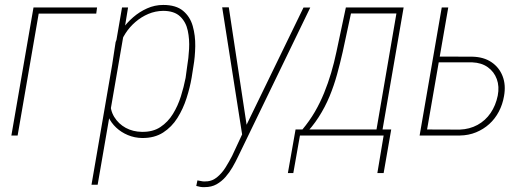

<svg xmlns="http://www.w3.org/2000/svg" viewBox="-20 -559 2174 792"><path d="M380.4 -528.3 377 -502.9H139.6L52.7 0H26.9L118.2 -528.3Z M491.7 -426.8 382.8 203.1H357.4L483.4 -528.3H508.3ZM777.8 -285.2 770.5 -238.8Q763.7 -198.2 749.5 -154.1Q735.4 -109.9 711.9 -72.5Q688.5 -35.2 652.8 -12.2Q617.2 10.7 566.4 10.3Q535.2 9.8 507.6 -1.7Q480 -13.2 459.2 -32.7Q438.5 -52.2 427.2 -76.7Q416 -101.1 417.5 -127.4L457 -385.7Q466.3 -412.6 484.9 -439Q503.4 -465.3 529.3 -487.8Q555.2 -510.3 586.7 -524.4Q618.2 -538.6 653.3 -538.6Q706.1 -538.6 735.1 -514.4Q764.2 -490.2 775.1 -451.4Q786.1 -412.6 785.4 -368.4Q784.7 -324.2 777.8 -285.2ZM745.6 -237.8 752 -284.7Q757.8 -317.9 760 -357.2Q762.2 -396.5 754.6 -432.4Q747.1 -468.3 722.9 -491.2Q698.7 -514.2 652.8 -514.2Q620.6 -513.7 591.8 -501.5Q563 -489.3 538.8 -468.5Q514.6 -447.8 497.6 -421.4Q480.5 -395 472.2 -365.2L436 -141.6Q433.6 -105.5 451.2 -76.7Q468.8 -47.9 498.5 -31.7Q528.3 -15.6 564.9 -15.1Q610.4 -14.2 641.6 -34.9Q672.9 -55.7 693.4 -89.1Q713.9 -122.6 726.1 -161.4Q738.3 -200.2 745.6 -237.8Z M1000 -50.3 1231.9 -527.8H1259.8L961.9 87.4Q951.7 108.9 939 130.9Q926.3 152.8 910.2 171.1Q894 189.5 873.3 201.2Q852.5 212.9 824.2 212.9Q814.9 213.4 806.4 211.9Q797.9 210.4 789.6 208L794.4 185.1Q800.8 186 808.3 187.7Q815.9 189.5 822.3 189.5Q852.5 190.4 874 173.1Q895.5 155.8 910.6 131.3Q925.8 106.9 937.5 84ZM923.8 -528.8 999.5 -29.3 1002.9 -3.9 981 9.8 896.5 -528.8Z M1406.7 -528.3H1433.1L1393.6 -344.7Q1383.3 -299.3 1370.6 -252.9Q1357.9 -206.5 1339.4 -161.6Q1320.8 -116.7 1294.4 -75.7Q1268.1 -34.7 1233.4 0H1214.4L1219.2 -24.4L1227.5 -24.9Q1256.8 -60.1 1278.6 -97.4Q1300.3 -134.8 1316.9 -175.5Q1333.5 -216.3 1345.9 -258.3Q1358.4 -300.3 1367.7 -344.7ZM1419.9 -528.3H1645L1553.7 0H1528.8L1615.2 -503.4H1416.5ZM1199.2 -24.9H1593.8L1562.5 154.8H1536.6L1562.5 0H1217.3L1189.9 154.8H1167.5Z M1778.3 -325.7 1928.2 -325.2Q1975.1 -324.2 2007.1 -302.7Q2039.1 -281.2 2053.2 -244.9Q2067.4 -208.5 2059.1 -162.6Q2053.2 -127.9 2037.6 -98.4Q2022 -68.8 1998.3 -47.4Q1974.6 -25.9 1943.8 -13.2Q1913.1 -0.5 1876.5 0H1710.9L1802.2 -528.3H1829.1L1741.7 -24.9L1876.5 -24.4Q1917 -25.9 1949.7 -43.7Q1982.4 -61.5 2003.7 -92.8Q2024.9 -124 2033.2 -164.6Q2040.5 -202.1 2029.3 -232.7Q2018.1 -263.2 1992.2 -281.7Q1966.3 -300.3 1928.2 -301.8H1774.4Z"/></svg>

Font: Roboto Condensed Thin
Style: Italic
Weight: 250
Italic angle: -12°
Designer: Christian Robertson
Foundry: Google
Version: Version 3.008; 2023